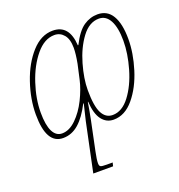

<svg xmlns="http://www.w3.org/2000/svg" viewBox="-140 -665 951 1021"><g transform="rotate(-20 335.5 -154.0)"><path d="M634 -369Q634 -289 606.5 -200.5Q579 -112 529 -52Q479 8 415 8Q374 8 348.5 -25.5Q323 -59 319 -128H317Q309 -78 300 -34L265 134Q256 177 256 197Q256 212 263 216Q270 220 298 220H331L326 240H214L272 -36Q280 -72 294 -128H291Q257 -61 217.5 -26.5Q178 8 129 8Q34 8 34 -159Q34 -245 65 -336.5Q96 -428 150 -488Q204 -548 270 -548Q363 -548 370 -429H373Q408 -498 445 -523Q482 -548 524 -548Q579 -548 606.5 -501.5Q634 -455 634 -369ZM338 -187Q338 -96 358.5 -56.5Q379 -17 418 -17Q472 -17 515 -74Q558 -131 582 -214Q606 -297 606 -369Q606 -443 584.5 -483.5Q563 -524 523 -524Q468 -524 426 -467.5Q384 -411 361 -331Q338 -251 338 -187ZM62 -160Q62 -89 80 -53Q98 -17 132 -17Q173 -17 211.5 -54.5Q250 -92 277.5 -147.5Q305 -203 316 -252L335 -337Q345 -390 345 -424Q345 -473 324 -498Q303 -523 271 -523Q214 -523 166 -465Q118 -407 90 -322Q62 -237 62 -160Z"/></g></svg>

Font: Noto Serif NarrowThin
Style: Italic
Weight: 250
Width: 4
Italic angle: -12°
Designer: Monotype Design Team
Foundry: Monotype Imaging Inc.
Version: Version 1.001